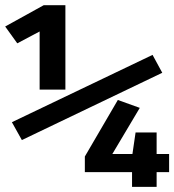

<svg xmlns="http://www.w3.org/2000/svg" viewBox="-32 -729 679 749"><path d="M122.6 -379.5V-606.2L35.4 -560L-11.8 -625.6L138.5 -708.7H223.1V-379.5ZM53.3 -182.6 14.4 -252.3 563.1 -514.9 601 -445.1ZM579 -57.4V0H483.1V-57.4H299V-118.5L427.7 -339L513.3 -308.2L406.2 -128.2H484.6L496.9 -212.3H579V-128.2H627.7V-57.4Z"/></svg>

Font: Fira Code SemiBold
Style: Regular
Weight: 600
Designer: Carrois Corporate, Edenspiekermann AG, Nikita Prokopov
Foundry: Carrois Corporate, Edenspiekermann AG, Nikita Prokopov
Version: Version 6.002